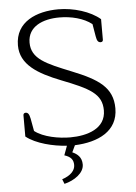

<svg xmlns="http://www.w3.org/2000/svg" viewBox="-60 -752 714 1006"><g transform="rotate(-5 296.5 -249.0)"><path d="M238 208C291 195 342 160 342 115C342 76 318 58 293 47L310 11C433 6 538 -43 538 -163C538 -274 463 -321 326 -376C197 -428 120 -459 120 -545C120 -630 200 -663 287 -663C349 -663 414 -647 457 -613L468 -548C472 -523 479 -515 492 -515C500 -515 504 -520 504 -527V-635C453 -679 365 -706 285 -706C172 -706 58 -661 58 -536C58 -435 146 -382 268 -334C414 -277 477 -245 477 -158C477 -62 380 -32 289 -32C231 -32 149 -46 103 -82L91 -148C86 -172 80 -181 67 -181C59 -181 55 -175 55 -169V-57C106 -16 198 6 268 10L250 59C285 70 297 87 297 114C297 142 274 168 228 183Z"/></g></svg>

Font: Maitree Light
Style: Regular
Weight: 300
Designer: CadsonDemak Team
Foundry: CadsonDemak
Version: Version 1.000;PS 001.000;hotconv 1.0.88;makeotf.lib2.5.64775